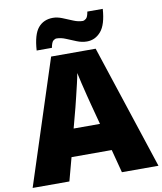

<svg xmlns="http://www.w3.org/2000/svg" viewBox="-99 -1012 923 1091"><g transform="rotate(-10 363.0 -466.5)"><path d="M515 0 480 -134H248L212 0H0L233 -717H490L726 0ZM409 -409Q404 -428 395 -463.5Q386 -499 377 -537Q368 -575 363 -599Q359 -575 350.5 -539Q342 -503 333.5 -468Q325 -433 319 -409L288 -292H440ZM158 -765Q164 -857 195.5 -894.5Q227 -932 281 -932Q306 -932 334.5 -920.5Q363 -909 391.5 -897Q420 -885 445 -885Q454 -885 464.5 -893.5Q475 -902 480 -933H569Q563 -843 530 -804.5Q497 -766 449 -766Q420 -766 390.5 -778Q361 -790 333.5 -801.5Q306 -813 281 -813Q272 -813 262 -805Q252 -797 246 -765Z"/></g></svg>

Font: Noto Sans Oriya Blk
Style: Regular
Weight: 900
Designer: Amélie Bonet and Sol Matas
Foundry: Google LLC
Version: Version 2.006; ttfautohint (v1.8.4.7-5d5b)